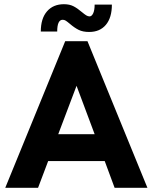

<svg xmlns="http://www.w3.org/2000/svg" viewBox="-20 -893 726 913"><path d="M290 -697H396L681 0H525L478 -127H209L161 0H5ZM430 -255 344 -485 257 -255ZM313 -779Q300 -790 293 -794.5Q286 -799 278 -799Q252 -799 252 -743H174Q174 -805 203.5 -839Q233 -873 284 -873Q311 -873 330 -863Q349 -853 370 -835Q382 -825 390 -820Q398 -815 406 -815Q416 -815 423 -829.5Q430 -844 430 -871H512Q512 -809 483.5 -775Q455 -741 404 -741Q374 -741 354 -751Q334 -761 313 -779Z"/></svg>

Font: Hanken Grotesk ExtraBold
Style: Regular
Weight: 800
Designer: Alfredo Marco Pradil
Foundry: Hanken Design Co.
Version: Version 3.014